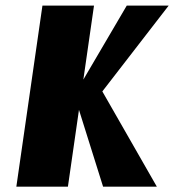

<svg xmlns="http://www.w3.org/2000/svg" viewBox="-20 -682 635 700"><path d="M551.8 -1.5 353.1 -348.7 594.9 -661.5H442.1L283.9 -391.9L322.7 -661.5H134.7L39.6 -1.5H227.6L267.9 -281.5L355.8 -1.5Z"/></svg>

Font: Blink
Style: WideObl
Weight: 400
Designer: Mew Too
Foundry: Cannot Into Space Fonts
Version: Version 001.000